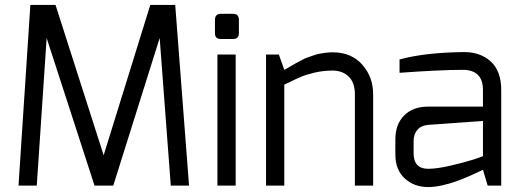

<svg xmlns="http://www.w3.org/2000/svg" viewBox="-20 -752 2101 778"><path d="M55 0 103 -732H205L400 -123L589 -732H690L746 0H672L627 -598L439 0H363L169 -598L129 0Z M851 -617V-671Q851 -696 875 -696H925Q948 -696 948 -671V-617Q948 -594 925 -594H875Q851 -594 851 -617ZM861 0V-531H935V0Z M1058 0V-531H1110L1132 -469Q1135 -470 1154 -481.5Q1173 -493 1177.5 -495Q1182 -497 1199 -506.5Q1216 -516 1223 -518Q1230 -520 1246 -526Q1262 -532 1272.5 -534Q1283 -536 1298 -538Q1313 -540 1328 -540Q1404 -540 1448 -490Q1492 -440 1492 -370V0H1418V-370Q1418 -417 1393 -441.5Q1368 -466 1328 -466Q1290 -466 1256 -458Q1222 -450 1201.5 -441.5Q1181 -433 1132 -409V0Z M1582 -126V-187Q1582 -248 1617.5 -284Q1653 -320 1715 -320Q1814 -320 1879 -320Q1906 -320 1921.5 -320Q1937 -320 1937 -320Q1937 -349 1937 -369Q1937 -373 1937 -376Q1937 -379 1937 -381.5Q1937 -384 1937 -385.5Q1937 -387 1937 -387Q1937 -469 1855 -469Q1765 -469 1599 -457V-511Q1700 -539 1858 -541Q1859 -541 1861 -541Q1927 -541 1969 -502.5Q2011 -464 2011 -387V0H1956L1937 -64L1922 -57Q1908 -50 1884 -39.5Q1860 -29 1832 -18.5Q1804 -8 1772 -1Q1740 6 1715 6Q1658 6 1620 -29Q1582 -64 1582 -126ZM1656 -131Q1656 -68 1715 -68Q1751 -68 1806.5 -81Q1862 -94 1900 -106L1937 -119V-262L1715 -246Q1685 -243 1670.5 -225Q1656 -207 1656 -181Z"/></svg>

Font: Mina
Style: Regular
Weight: 400
Version: Version 1.000